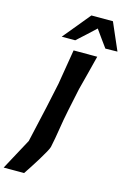

<svg xmlns="http://www.w3.org/2000/svg" viewBox="-229 -1041 851 1271"><g transform="rotate(15 196.5 -405.5)"><path d="M-68.5 156Q-41 105.5 -13.5 54Q14 2.5 46.5 -57L102 -303L138.5 -474Q150 -544.5 159.2 -599.5Q168.5 -654.5 178 -713H340Q325 -654 311 -598.8Q297 -543.5 278.5 -473.5L246 -319Q232 -251.5 222 -186Q212 -120.5 198.5 -57Q196 -46.5 181 -19.2Q166 8 145.2 41.8Q124.5 75.5 104.2 106.5Q84 137.5 71.5 156ZM378 -779Q358 -806.5 336.8 -835.8Q315.5 -865 295 -894.5Q264.5 -865.5 233 -836.8Q201.5 -808 171 -780.5H78.5Q118 -828 155.8 -874.2Q193.5 -920.5 232 -967H379.5Q399.5 -920.5 420 -873.5Q440.5 -826.5 460.5 -780.5Z"/></g></svg>

Font: Commissioner Loud SemiBold
Style: Italic
Weight: 600
Italic angle: -12°
Designer: Kostas Bartsokas
Foundry: Kostas Bartsokas
Version: Version 1.000; ttfautohint (v1.8.3)